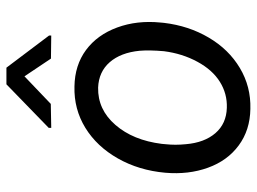

<svg xmlns="http://www.w3.org/2000/svg" viewBox="-121 -669 800 598"><g transform="rotate(-90 279.0 -370.0)"><path d="M308.6 -538.1Q375 -537.1 422.4 -502Q469.7 -466.8 492.4 -405Q515.1 -343.3 507.8 -270L506.8 -259.3Q497.6 -182.1 460.9 -119.9Q424.3 -57.6 366.2 -22.9Q308.1 11.7 238.8 9.8Q172.9 8.8 125.2 -26.4Q77.6 -61.5 55.7 -122.1Q33.7 -182.6 40 -255.4Q47.4 -337.4 84.5 -402.8Q121.6 -468.3 179.9 -504.2Q238.3 -540 308.6 -538.1ZM128.9 -254.9Q125.5 -224.1 128.9 -190.9Q133.8 -133.3 163.3 -99.1Q192.9 -64.9 242.2 -63.5Q286.1 -62 323.2 -85.2Q360.4 -108.4 385.7 -155.3Q411.1 -202.1 418.5 -259.3Q422.4 -304.2 419.9 -335Q414.1 -394 384.3 -428.2Q354.5 -462.4 305.2 -464.4Q236.8 -465.8 189 -410.6Q141.1 -355.5 129.9 -266.1ZM467.3 -617.2V-610.4L395.5 -611.3L340.3 -693.8L254.4 -611.8L179.7 -610.4V-618.2L315.4 -750H367.2Z"/></g></svg>

Font: RobotoDraft
Style: Italic
Weight: 400
Italic angle: -12°
Version: Version 2.001101; 2014